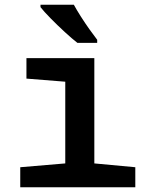

<svg xmlns="http://www.w3.org/2000/svg" viewBox="-20 -786 640 806"><path d="M65 0V-84L254 -100V-443L91 -456V-542H376V-100L548 -84V0ZM305 -606Q283 -623 252 -651.5Q221 -680 192.5 -709Q164 -738 150 -756V-766H290Q302 -744 319.5 -716.5Q337 -689 355.5 -663Q374 -637 388 -619V-606Z"/></svg>

Font: Noto Sans Mono SemiBold
Style: Regular
Weight: 600
Designer: Monotype Design Team
Foundry: Monotype Imaging Inc.
Version: Version 2.014; ttfautohint (v1.8.4.7-5d5b)